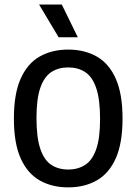

<svg xmlns="http://www.w3.org/2000/svg" viewBox="-20 -822 604 850"><path d="M282 7.5Q210 7.5 155.8 -23.2Q101.5 -54 71.5 -121Q41.5 -188 41.5 -297Q41.5 -406.5 71.5 -473.8Q101.5 -541 155.8 -571.8Q210 -602.5 282 -602.5Q354 -602.5 408.2 -571.8Q462.5 -541 492.5 -473.8Q522.5 -406.5 522.5 -297Q522.5 -188 492.5 -121Q462.5 -54 408.2 -23.2Q354 7.5 282 7.5ZM282 -71.5Q325.5 -71.5 357.2 -92.2Q389 -113 406 -161.8Q423 -210.5 423 -295Q423 -382 406 -432Q389 -482 357.2 -502.8Q325.5 -523.5 282 -523.5Q238.5 -523.5 207 -502.8Q175.5 -482 158.5 -433.2Q141.5 -384.5 141.5 -300Q141.5 -213 158.5 -163Q175.5 -113 207 -92.2Q238.5 -71.5 282 -71.5ZM239.5 -657 153 -802H253.5L324.5 -657Z"/></svg>

Font: Encode Sans SC Condensed Medium
Style: Regular
Weight: 500
Width: 3
Designer: Multiple Designers
Foundry: Impallari Type
Version: Version 3.002